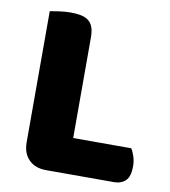

<svg xmlns="http://www.w3.org/2000/svg" viewBox="-73 -679 659 745"><g transform="rotate(10 256.5 -306.5)"><path d="M158 3Q115 3 90 -22Q65 -47 65 -90V-607Q76 -609 100 -612.5Q124 -616 146 -616Q169 -616 186.5 -612.5Q204 -609 216 -600Q228 -591 234 -575Q240 -559 240 -533V-138H469Q476 -127 482 -108.5Q488 -90 488 -70Q488 -30 471 -13.5Q454 3 426 3Z"/></g></svg>

Font: Baloo Bhaina
Style: Regular
Weight: 400
Designer: Manish Minz, Shuchita Grover and Ek Type
Foundry: Ek Type
Version: Version 1.443;PS 1.000;hotconv 16.6.51;makeotf.lib2.5.65220;